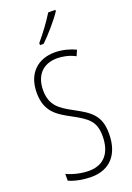

<svg xmlns="http://www.w3.org/2000/svg" viewBox="-178 -1013 750 1087"><g transform="rotate(-20 197.0 -469.5)"><path d="M306 -941V-949H263C231 -898 200 -856 156 -803V-791H178C217 -828 275 -894 306 -941ZM352 -187C352 -297 300 -331 209 -380C137 -419 85 -451 85 -544C85 -632 133 -688 221 -688C249 -688 290 -682 329 -661L344 -695C314 -710 267 -724 220 -724C117 -724 46 -660 46 -543C46 -429 109 -392 187 -350C274 -303 313 -275 313 -186C313 -90 268 -27 174 -27C131 -27 78 -39 41 -57V-16C81 2 133 10 175 10C287 10 352 -62 352 -187Z"/></g></svg>

Font: Noto Sans ExtraCondensed ExtraLight
Style: Regular
Weight: 200
Width: 2
Designer: Monotype Design Team
Foundry: Monotype Imaging Inc.
Version: Version 2.013